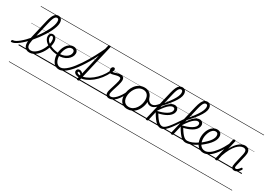

<svg xmlns="http://www.w3.org/2000/svg" viewBox="-163 -2141 5210 3764"><g transform="rotate(30 2442.0 -259.5)"><path d="M-149 17Q-161 17 -165 9.5Q-169 2 -167 -7Q-165 -16 -158 -23.5Q-151 -31 -139 -31Q-114 -31 -80.5 -49Q-47 -67 -7 -99.5Q33 -132 75.5 -175Q118 -218 160.5 -268.5Q203 -319 243.5 -374Q284 -429 318 -485Q352 -541 378 -594.5Q404 -648 418.5 -695.5Q433 -743 433 -781Q433 -791 441 -797Q449 -803 460 -803Q471 -803 479 -797Q487 -791 487 -781Q487 -741 471.5 -691Q456 -641 428.5 -584.5Q401 -528 363.5 -468.5Q326 -409 282.5 -350.5Q239 -292 192 -237.5Q145 -183 97.5 -137Q50 -91 5 -56.5Q-40 -22 -79 -2.5Q-118 17 -149 17ZM255 19Q212 19 183.5 2Q155 -15 139.5 -45.5Q124 -76 122 -119Q120 -162 132 -214L242 -685Q268 -794 304 -844Q340 -894 395 -894Q427 -894 447 -879Q467 -864 477 -838.5Q487 -813 487 -781Q487 -768 479 -762Q471 -756 460 -756Q449 -756 441 -762Q433 -768 433 -781Q433 -799 429 -813.5Q425 -828 416 -836Q407 -844 391 -844Q370 -844 353 -826.5Q336 -809 321 -770Q306 -731 291 -666L185 -213Q177 -173 175 -140Q173 -107 181 -82Q189 -57 208.5 -43.5Q228 -30 261 -30Q295 -30 327 -46.5Q359 -63 389.5 -92Q420 -121 445 -158Q470 -195 489 -236Q508 -277 518.5 -318.5Q529 -360 529 -397Q529 -441 516 -463Q503 -485 482 -485Q468 -485 463.5 -495Q459 -505 464 -515Q469 -525 485 -525Q507 -525 524.5 -516Q542 -507 554 -490Q566 -473 572.5 -449.5Q579 -426 579 -396Q579 -356 567.5 -310Q556 -264 534.5 -217Q513 -170 483.5 -128Q454 -86 418 -52.5Q382 -19 340.5 0Q299 19 255 19ZM0 365H639V375H0ZM0 -20H639V0H0ZM0 -505H639V-500H0ZM0 -885H639V-875H0Z M751 -217Q704 -218 656 -229Q608 -240 563.5 -260.5Q519 -281 484 -308.5Q449 -336 428.5 -370.5Q408 -405 408 -444Q408 -478 428 -501.5Q448 -525 482 -525Q495 -525 499 -515Q503 -505 498.5 -495Q494 -485 480 -485Q467 -485 459.5 -474Q452 -463 452 -443Q452 -411 470.5 -382.5Q489 -354 521 -331.5Q553 -309 592.5 -293Q632 -277 674 -268Q716 -259 755 -258Q763 -258 766.5 -252Q770 -246 770 -237.5Q770 -229 765 -223Q760 -217 751 -217ZM637 365H650V375H637ZM637 -20H650V0H637ZM637 -505H650V-500H637ZM637 -885H650V-875H637Z M756 -259Q801 -253 844.5 -263Q888 -273 924 -294.5Q960 -316 981 -346.5Q1002 -377 1002 -412Q1002 -439 986.5 -454.5Q971 -470 942 -470Q931 -470 927 -477Q923 -484 925 -494Q927 -504 934.5 -511.5Q942 -519 956 -519Q980 -519 999.5 -511Q1019 -503 1032 -489.5Q1045 -476 1052 -458.5Q1059 -441 1059 -422Q1059 -379 1036 -339.5Q1013 -300 972 -270Q931 -240 876.5 -225Q822 -210 758 -215ZM651 365H1126V375H651ZM651 -20H1126V0H651ZM651 -505H1126V-500H651ZM651 -885H1126V-875H651Z M922 17Q885 17 856 3.5Q827 -10 805.5 -34Q784 -58 770 -89.5Q756 -121 748.5 -156.5Q741 -192 741 -230Q741 -278 755 -329Q769 -380 796 -423Q823 -466 862.5 -492.5Q902 -519 953 -519Q963 -519 967.5 -511.5Q972 -504 970.5 -494Q969 -484 962 -477Q955 -470 944 -470Q909 -470 881.5 -447.5Q854 -425 835 -389Q816 -353 806 -311.5Q796 -270 796 -231Q796 -192 804 -156Q812 -120 828.5 -92.5Q845 -65 870 -48.5Q895 -32 929 -32Q965 -32 1005 -55.5Q1045 -79 1087.5 -119.5Q1130 -160 1172 -213.5Q1214 -267 1255.5 -328Q1297 -389 1335 -453.5Q1373 -518 1406.5 -580Q1440 -642 1467 -696.5Q1494 -751 1513 -794Q1516 -802 1523 -805Q1530 -808 1537.5 -807Q1545 -806 1548.5 -801Q1552 -796 1550 -788Q1526 -730 1492.5 -658.5Q1459 -587 1417.5 -510Q1376 -433 1328.5 -357.5Q1281 -282 1230.5 -214.5Q1180 -147 1127.5 -95Q1075 -43 1023 -13Q971 17 922 17ZM1126 365V375ZM1126 -20V0ZM1126 -505V-500ZM1126 -885V-875Z M1351 14Q1338 14 1331.5 9.5Q1325 5 1327 -6L1529 -869Q1532 -880 1538.5 -884.5Q1545 -889 1558 -889Q1574 -889 1579.5 -883.5Q1585 -878 1582 -867L1381 -4Q1379 5 1372 9.5Q1365 14 1351 14ZM1126 365H1640V375H1126ZM1126 -20H1640V0H1126ZM1126 -505H1640V-500H1126ZM1126 -885H1640V-875H1126Z M1342 -45Q1311 -45 1284 -54.5Q1257 -64 1240 -81.5Q1223 -99 1223 -123Q1223 -149 1239.5 -166Q1256 -183 1284 -183Q1310 -183 1332.5 -169Q1355 -155 1366.5 -131.5Q1378 -108 1372 -79L1342 -66Q1348 -90 1339.5 -106Q1331 -122 1317 -131Q1303 -140 1290 -140Q1272 -140 1272 -124Q1272 -110 1292 -100Q1312 -90 1347 -90Q1406 -90 1471 -117.5Q1536 -145 1599 -195Q1662 -245 1717 -313.5Q1772 -382 1811 -463Q1815 -471 1822.5 -473Q1830 -475 1837.5 -473Q1845 -471 1849 -465Q1853 -459 1848 -449Q1807 -361 1749 -287Q1691 -213 1623.5 -159Q1556 -105 1484 -75Q1412 -45 1342 -45ZM1640 365V375ZM1640 -20V0ZM1640 -505V-500ZM1640 -885V-875Z M2060 17Q2032 17 2013.5 7.5Q1995 -2 1985 -19.5Q1975 -37 1974 -60Q1973 -83 1979 -110Q1984 -132 1994 -164.5Q2004 -197 2015.5 -233.5Q2027 -270 2038 -307Q2049 -344 2055 -375Q2064 -419 2054 -436Q2044 -453 2015 -453Q1988 -453 1956.5 -445Q1925 -437 1895.5 -429Q1866 -421 1843 -421Q1829 -421 1818.5 -431Q1808 -441 1802 -458Q1796 -475 1795 -496Q1795 -513 1801 -527.5Q1807 -542 1818.5 -550Q1830 -558 1845 -558Q1859 -558 1866.5 -548.5Q1874 -539 1874 -523Q1874 -513 1870 -498Q1866 -483 1858 -467Q1875 -468 1895.5 -474Q1916 -480 1939 -487Q1962 -494 1985.5 -499Q2009 -504 2031 -504Q2063 -504 2082.5 -490.5Q2102 -477 2109 -448Q2116 -419 2107 -373Q2101 -342 2090.5 -305Q2080 -268 2068 -231Q2056 -194 2046 -161.5Q2036 -129 2032 -107Q2023 -71 2031 -51Q2039 -31 2071 -31Q2081 -31 2085 -23.5Q2089 -16 2088 -7Q2087 2 2080 9.5Q2073 17 2060 17ZM1640 365H2208V375H1640ZM1640 -20H2208V0H1640ZM1640 -505H2208V-500H1640ZM1640 -885H2208V-875H1640Z M2060 17Q2050 17 2045 9.5Q2040 2 2041 -7Q2042 -16 2050 -23.5Q2058 -31 2073 -31Q2100 -31 2129.5 -49.5Q2159 -68 2189.5 -101Q2220 -134 2249 -178.5Q2278 -223 2302 -276Q2307 -286 2315.5 -286Q2324 -286 2330.5 -279.5Q2337 -273 2333 -263Q2308 -204 2277 -152.5Q2246 -101 2211 -63Q2176 -25 2138 -4Q2100 17 2060 17ZM2208 365V375ZM2208 -20V0ZM2208 -505V-500ZM2208 -885V-875Z M2470 19Q2410 19 2368 -7.5Q2326 -34 2304.5 -81.5Q2283 -129 2283 -191Q2283 -247 2301.5 -304.5Q2320 -362 2355.5 -411Q2391 -460 2443.5 -489.5Q2496 -519 2564 -519Q2622 -519 2663.5 -493.5Q2705 -468 2727.5 -422Q2750 -376 2750 -315Q2750 -272 2738.5 -225.5Q2727 -179 2705 -135.5Q2683 -92 2649 -57Q2615 -22 2570.5 -1.5Q2526 19 2470 19ZM2474 -31Q2528 -31 2568.5 -57Q2609 -83 2636.5 -125Q2664 -167 2678.5 -216Q2693 -265 2693 -311Q2693 -359 2677.5 -394.5Q2662 -430 2632 -449.5Q2602 -469 2559 -469Q2507 -469 2466 -443.5Q2425 -418 2397 -376.5Q2369 -335 2354 -286.5Q2339 -238 2339 -193Q2339 -144 2355 -107.5Q2371 -71 2401.5 -51Q2432 -31 2474 -31ZM2208 365H2809V375H2208ZM2208 -20H2809V0H2208ZM2208 -505H2809V-500H2208ZM2208 -885H2809V-875H2208Z M2840 -258Q2808 -258 2782.5 -273Q2757 -288 2738 -317.5Q2719 -347 2704 -391Q2702 -402 2708 -407Q2714 -412 2722 -412Q2730 -412 2732 -406Q2751 -352 2779.5 -326Q2808 -300 2844 -300Q2880 -300 2915 -326Q2950 -352 2989 -405Q2997 -416 3006 -414Q3015 -412 3018.5 -402Q3022 -392 3012 -379Q2966 -315 2924.5 -286.5Q2883 -258 2840 -258ZM2810 365V375ZM2810 -20V0ZM2810 -505V-500ZM2810 -885V-875Z M2912 15Q2900 15 2892 10Q2884 5 2887 -6L3047 -683Q3065 -757 3086.5 -804Q3108 -851 3136.5 -872.5Q3165 -894 3201 -894Q3233 -894 3253 -880Q3273 -866 3283 -842.5Q3293 -819 3293 -789Q3293 -768 3287 -744.5Q3281 -721 3269.5 -695Q3258 -669 3240.5 -640Q3223 -611 3199 -578Q3175 -545 3145 -508.5Q3115 -472 3078.5 -431Q3042 -390 2998 -344L3005 -399Q3040 -439 3068.5 -475.5Q3097 -512 3121 -544.5Q3145 -577 3164 -605.5Q3183 -634 3197 -659.5Q3211 -685 3220 -707.5Q3229 -730 3234 -750Q3239 -770 3239 -787Q3239 -804 3235 -816.5Q3231 -829 3222 -836.5Q3213 -844 3198 -844Q3177 -844 3159.5 -826Q3142 -808 3127 -768Q3112 -728 3097 -663L2941 -4Q2939 6 2932.5 10.5Q2926 15 2912 15ZM3225 17Q3200 17 3174.5 7.5Q3149 -2 3121.5 -26Q3094 -50 3061.5 -94Q3029 -138 2989 -207H2976L2984 -239Q3046 -251 3099 -270Q3152 -289 3192.5 -313Q3233 -337 3255 -364.5Q3277 -392 3277 -421Q3277 -444 3265 -455.5Q3253 -467 3231 -467Q3200 -467 3163.5 -442Q3127 -417 3084 -365.5Q3041 -314 2990 -233L2983 -272Q3023 -348 3066.5 -403Q3110 -458 3155 -488Q3200 -518 3246 -518Q3286 -518 3309 -493Q3332 -468 3332 -432Q3332 -400 3317.5 -371.5Q3303 -343 3276.5 -318Q3250 -293 3214 -273Q3178 -253 3135 -237.5Q3092 -222 3045 -212Q3081 -152 3109 -116Q3137 -80 3159 -62Q3181 -44 3200 -37.5Q3219 -31 3237 -31Q3247 -31 3251.5 -23.5Q3256 -16 3254 -7Q3252 2 3245 9.5Q3238 17 3225 17ZM2809 365H3373V375H2809ZM2809 -20H3373V0H2809ZM2809 -505H3373V-500H2809ZM2809 -885H3373V-875H2809Z M3225 17Q3213 17 3208 9.5Q3203 2 3205 -7Q3207 -16 3215.5 -23.5Q3224 -31 3238 -31Q3261 -31 3289 -50Q3317 -69 3352.5 -110.5Q3388 -152 3435 -218.5Q3482 -285 3544 -379Q3552 -391 3560.5 -388Q3569 -385 3572.5 -375Q3576 -365 3570 -354Q3505 -251 3455.5 -180Q3406 -109 3366.5 -65.5Q3327 -22 3293 -2.5Q3259 17 3225 17ZM3373 365V375ZM3373 -20V0ZM3373 -505V-500ZM3373 -885V-875Z M3476 15Q3464 15 3456 10Q3448 5 3451 -6L3611 -683Q3629 -757 3650.5 -804Q3672 -851 3700.5 -872.5Q3729 -894 3765 -894Q3797 -894 3817 -880Q3837 -866 3847 -842.5Q3857 -819 3857 -789Q3857 -768 3851 -744.5Q3845 -721 3833.5 -695Q3822 -669 3804.5 -640Q3787 -611 3763 -578Q3739 -545 3709 -508.5Q3679 -472 3642.5 -431Q3606 -390 3562 -344L3569 -399Q3604 -439 3632.5 -475.5Q3661 -512 3685 -544.5Q3709 -577 3728 -605.5Q3747 -634 3761 -659.5Q3775 -685 3784 -707.5Q3793 -730 3798 -750Q3803 -770 3803 -787Q3803 -804 3799 -816.5Q3795 -829 3786 -836.5Q3777 -844 3762 -844Q3741 -844 3723.5 -826Q3706 -808 3691 -768Q3676 -728 3661 -663L3505 -4Q3503 6 3496.5 10.5Q3490 15 3476 15ZM3789 17Q3764 17 3738.5 7.5Q3713 -2 3685.5 -26Q3658 -50 3625.5 -94Q3593 -138 3553 -207H3540L3548 -239Q3610 -251 3663 -270Q3716 -289 3756.5 -313Q3797 -337 3819 -364.5Q3841 -392 3841 -421Q3841 -444 3829 -455.5Q3817 -467 3795 -467Q3764 -467 3727.5 -442Q3691 -417 3648 -365.5Q3605 -314 3554 -233L3547 -272Q3587 -348 3630.5 -403Q3674 -458 3719 -488Q3764 -518 3810 -518Q3850 -518 3873 -493Q3896 -468 3896 -432Q3896 -400 3881.5 -371.5Q3867 -343 3840.5 -318Q3814 -293 3778 -273Q3742 -253 3699 -237.5Q3656 -222 3609 -212Q3645 -152 3673 -116Q3701 -80 3723 -62Q3745 -44 3764 -37.5Q3783 -31 3801 -31Q3811 -31 3815.5 -23.5Q3820 -16 3818 -7Q3816 2 3809 9.5Q3802 17 3789 17ZM3373 365H3937V375H3373ZM3373 -20H3937V0H3373ZM3373 -505H3937V-500H3373ZM3373 -885H3937V-875H3373Z M3789 17Q3777 17 3772.5 9.5Q3768 2 3770.5 -7Q3773 -16 3781.5 -23.5Q3790 -31 3802 -31Q3848 -31 3907.5 -54.5Q3967 -78 4034 -126Q4042 -131 4048.5 -128Q4055 -125 4059 -117.5Q4063 -110 4062 -101.5Q4061 -93 4053 -88Q4002 -52 3953.5 -28.5Q3905 -5 3863.5 6Q3822 17 3789 17ZM3937 365V375ZM3937 -20V0ZM3937 -505V-500ZM3937 -885V-875Z M4033 -123Q4055 -137 4074.5 -152.5Q4094 -168 4112 -185Q4156 -223 4188.5 -260.5Q4221 -298 4238.5 -334.5Q4256 -371 4256 -404Q4256 -435 4241.5 -452.5Q4227 -470 4198 -470Q4187 -470 4182.5 -477Q4178 -484 4179.5 -494Q4181 -504 4188 -511.5Q4195 -519 4208 -519Q4242 -519 4265.5 -505.5Q4289 -492 4300.5 -468.5Q4312 -445 4312 -412Q4312 -371 4291.5 -327.5Q4271 -284 4233 -240Q4195 -196 4142 -151Q4122 -133 4099.5 -116Q4077 -99 4054 -83ZM3937 365H4381V375H3937ZM3937 -20H4381V0H3937ZM3937 -505H4381V-500H3937ZM3937 -885H4381V-875H3937Z M4193 17Q4153 17 4121.5 3.5Q4090 -10 4066.5 -34.5Q4043 -59 4027.5 -91Q4012 -123 4004 -159Q3996 -195 3996 -231Q3996 -279 4009.5 -329.5Q4023 -380 4050 -423Q4077 -466 4116.5 -492.5Q4156 -519 4209 -519Q4219 -519 4223 -511.5Q4227 -504 4225.5 -494Q4224 -484 4217 -477Q4210 -470 4199 -470Q4165 -470 4137.5 -448Q4110 -426 4091 -390Q4072 -354 4061.5 -312.5Q4051 -271 4051 -232Q4051 -193 4060.5 -157Q4070 -121 4088.5 -93Q4107 -65 4135.5 -48.5Q4164 -32 4203 -32Q4250 -32 4307 -71.5Q4364 -111 4427.5 -194.5Q4491 -278 4556 -410Q4560 -418 4568.5 -416.5Q4577 -415 4582.5 -408Q4588 -401 4584 -390Q4517 -246 4450 -156Q4383 -66 4318 -24.5Q4253 17 4193 17ZM4381 365V375ZM4381 -20V0ZM4381 -505V-500ZM4381 -885V-875Z M4890 16Q4867 16 4852 7Q4837 -2 4830 -18.5Q4823 -35 4823.5 -58Q4824 -81 4831 -110L4885 -343Q4895 -385 4892.5 -413Q4890 -441 4873.5 -455Q4857 -469 4826 -469Q4794 -469 4757 -450.5Q4720 -432 4681.5 -390.5Q4643 -349 4606 -282Q4569 -215 4535 -119L4510 -4Q4508 6 4501.5 10.5Q4495 15 4480 15Q4468 15 4460 10Q4452 5 4455 -5L4570 -495Q4573 -506 4579 -510.5Q4585 -515 4599 -515Q4615 -515 4621 -509.5Q4627 -504 4624 -492L4579 -297Q4609 -359 4643 -401.5Q4677 -444 4711 -470Q4745 -496 4777 -507.5Q4809 -519 4837 -519Q4878 -519 4906 -500.5Q4934 -482 4943.5 -442.5Q4953 -403 4938 -340L4882 -102Q4876 -79 4875.5 -63.5Q4875 -48 4881 -40Q4887 -32 4900 -32Q4916 -32 4931 -42Q4946 -52 4960 -68Q4974 -84 4986 -101Q4991 -109 4997.5 -110.5Q5004 -112 5012 -106Q5022 -100 5023.5 -93Q5025 -86 5021 -80Q5009 -58 4989.5 -36Q4970 -14 4944.5 1Q4919 16 4890 16ZM4381 365H5052V375H4381ZM4381 -20H5052V0H4381ZM4381 -505H5052V-500H4381ZM4381 -885H5052V-875H4381Z"/></g></svg>

Font: Playwrite AT Guides
Style: Italic
Weight: 400
Italic angle: -13.0072°
Designer: Veronika Burian, José Scaglione
Foundry: TypeTogether
Version: Version 1.002